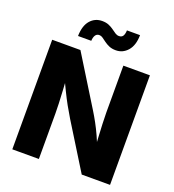

<svg xmlns="http://www.w3.org/2000/svg" viewBox="-164 -1071 1086 1198"><g transform="rotate(20 379.0 -472.0)"><path d="M54.7 0V-727.5H242.2L445.8 -398.4Q463.9 -369.1 482.4 -335.2Q501 -301.3 519.5 -260.5Q538.1 -219.7 556.6 -169.9L539.6 -159.2Q536.6 -198.7 533.9 -247.1Q531.2 -295.4 529.3 -340.8Q527.3 -386.2 527.3 -416.5V-727.5H703.6V0H515.6L328.6 -301.8Q306.2 -338.9 285.6 -375.7Q265.1 -412.6 243.9 -456.3Q222.7 -500 195.8 -556.2L218.8 -559.1Q222.2 -507.3 225.1 -458Q228 -408.7 229.5 -368.2Q231 -327.6 231 -301.8V0ZM449.2 -801.3Q423.8 -801.3 405 -809.3Q386.2 -817.4 371.8 -828.1Q357.4 -838.9 345.5 -847.2Q333.5 -855.5 320.8 -855.5Q304.7 -855.5 295.9 -841.8Q287.1 -828.1 286.1 -804.7H198.2Q199.7 -873.5 230.5 -908.9Q261.2 -944.3 309.1 -944.3Q334.5 -944.3 353 -936.5Q371.6 -928.7 386 -918Q400.4 -907.2 412.6 -899.4Q424.8 -891.6 437.5 -891.6Q456.1 -891.6 464.1 -904.5Q472.2 -917.5 473.1 -941.9H560.1Q559.1 -873.5 527.3 -837.4Q495.6 -801.3 449.2 -801.3Z"/></g></svg>

Font: Inter 18pt ExtraBold
Style: Regular
Weight: 800
Designer: Rasmus Andersson
Foundry: rsms
Version: Version 4.001;git-66647c0bb